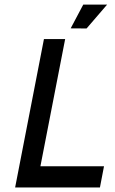

<svg xmlns="http://www.w3.org/2000/svg" viewBox="-20 -829 509 849"><path d="M158.7 -93.8H439.9L421.9 0H46.9L174.3 -656.2H268.1ZM348.1 -808.6H453.6L362.8 -703.1L292.5 -703.6Z"/></svg>

Font: Lambda
Style: Italic
Weight: 400
Italic angle: -11°
Designer: GGBotNet
Version: 0.22